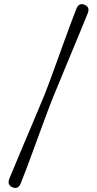

<svg xmlns="http://www.w3.org/2000/svg" viewBox="-20 -774 470 935"><path d="M237 -297Q226 -269 210.2 -227.2Q194.5 -185.5 176.8 -137Q159 -88.5 141.2 -40Q123.5 8.5 107.8 50.2Q92 92 80.5 120Q68 149.5 40.5 138Q13.5 126.5 25.5 96Q37.5 67.5 54.8 25.8Q72 -16 92.2 -63.5Q112.5 -111 132.2 -158.2Q152 -205.5 169.2 -246.2Q186.5 -287 197.5 -314Q208.5 -341.5 223.8 -383Q239 -424.5 256.5 -472.8Q274 -521 291.5 -569.5Q309 -618 324.8 -660.2Q340.5 -702.5 352 -731.5Q365 -762.5 392.5 -750.5Q419.5 -738.5 407 -709Q396 -681 378.8 -639.5Q361.5 -598 341.8 -550.2Q322 -502.5 302.2 -454.8Q282.5 -407 265.5 -365.8Q248.5 -324.5 237 -297Z"/></svg>

Font: Fraunces 72pt S050
Style: Regular
Weight: 400
Version: Version 1.000; ttfautohint (v1.8.3)